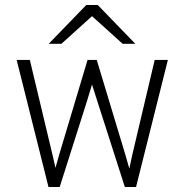

<svg xmlns="http://www.w3.org/2000/svg" viewBox="-20 -752 741 772"><path d="M47 -511H100L191 -130L203 -77L218 -130L332 -511H369L484 -130L500 -74L512 -130L602 -511H655L527 0H482L372 -343L350 -412Q345 -395 329 -343L220 0H175ZM350 -687 227 -576H176L327 -732H373L524 -576H473Z"/></svg>

Font: Overpass ExtraLight
Style: Regular
Weight: 200
Designer: Delve Withrington, Thomas Jockin
Foundry: Delve Fonts
Version: Version 3.000;DELV;Overpass